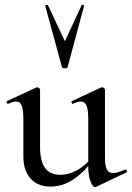

<svg xmlns="http://www.w3.org/2000/svg" viewBox="-20 -750 537 781"><path d="M185 9Q134 9 104.5 -23.5Q75 -56 75 -114V-265Q75 -303 68.5 -320Q62 -337 45 -337Q32 -337 14 -328Q10 -326 7.5 -332Q5 -338 9 -339L127 -394Q129 -395 131 -395Q135 -395 139 -392Q143 -389 143 -385V-152Q143 -94 163.5 -66.5Q184 -39 226 -39Q262 -39 297.5 -60Q333 -81 358 -115L363 -104Q321 -48 277.5 -19.5Q234 9 185 9ZM407 -385V-110Q407 -76 414.5 -61Q422 -46 440 -46Q449 -46 460.5 -49.5Q472 -53 489 -60Q493 -62 495.5 -56.5Q498 -51 495 -49L371 10Q369 11 366 11Q358 11 348.5 -11.5Q339 -34 339 -76V-265Q339 -303 332 -320Q325 -337 309 -337Q296 -337 277 -328Q274 -326 271.5 -332Q269 -338 273 -339L391 -394Q393 -395 395 -395Q398 -395 402.5 -392Q407 -389 407 -385ZM164 -726Q163 -729 168.5 -730Q174 -731 175 -729L244 -582L312 -729Q313 -731 318.5 -730Q324 -729 322 -726L255 -477Q254 -472 244 -472Q234 -472 232 -477Z"/></svg>

Font: Cormorant Light Medium
Style: Regular
Weight: 500
Version: Version 4.000